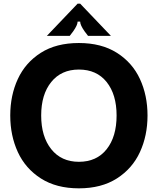

<svg xmlns="http://www.w3.org/2000/svg" viewBox="-20 -1013 863 1049"><path d="M36 -382Q36 -492 77.5 -581.5Q119 -671 203 -724.5Q287 -778 411 -778Q534 -778 618.5 -724.5Q703 -671 744.5 -581.5Q786 -492 786 -382Q786 -272 744.5 -182Q703 -92 618.5 -38Q534 16 411 16Q288 16 203.5 -38Q119 -92 77.5 -182Q36 -272 36 -382ZM617 -382Q617 -497 562.5 -565Q508 -633 411 -633Q315 -633 260 -565Q205 -497 205 -382Q205 -267 260 -198Q315 -129 411 -129Q508 -129 562.5 -197.5Q617 -266 617 -382ZM236 -817 404 -993H418L586 -817H461L442 -842Q418 -876 418 -895H404Q404 -876 380 -842L361 -817Z"/></svg>

Font: Open Sauce Sans ExtraBold
Style: Regular
Weight: 800
Designer: Alfredo Marco Pradil
Foundry: Creative Sauce Fz LLC
Version: Version 1.477